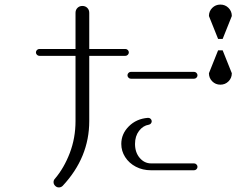

<svg xmlns="http://www.w3.org/2000/svg" viewBox="-20 -800 1040 839"><path d="M214 -4Q214 -13 220 -19Q260 -66 285 -131.5Q310 -197 310 -271V-556H152Q146 -556 141.5 -560.5Q137 -565 137 -571Q137 -577 141.5 -581.5Q146 -586 152 -586H310V-744Q310 -757 318.5 -765.5Q327 -774 340 -774Q353 -774 361.5 -765.5Q370 -757 370 -744V-586H528Q534 -586 538.5 -581.5Q543 -577 543 -571Q543 -565 538.5 -560.5Q534 -556 528 -556H370V-271Q370 -112 254 12Q247 19 237 19Q228 19 221 12Q214 5 214 -4ZM510 -171Q510 -215 543 -248Q576 -281 626 -285H628Q634 -285 638.5 -280.5Q643 -276 643 -270Q643 -265 639.5 -260.5Q636 -256 630 -255Q605 -251 587.5 -228Q570 -205 570 -171Q570 -134 590.5 -110Q611 -86 640 -86H828Q834 -86 838.5 -81.5Q843 -77 843 -71Q843 -65 838.5 -60.5Q834 -56 828 -56H640Q603 -56 573.5 -71.5Q544 -87 527 -113.5Q510 -140 510 -171ZM537 -471Q537 -477 541.5 -481.5Q546 -486 552 -486H828Q834 -486 838.5 -481.5Q843 -477 843 -471Q843 -465 838.5 -460.5Q834 -456 828 -456H552Q546 -456 541.5 -460.5Q537 -465 537 -471ZM943 -780Q964 -780 978.5 -765.5Q993 -751 993 -730L953 -630H933L893 -730Q893 -751 907.5 -765.5Q922 -780 943 -780ZM893 -480 933 -580H953L993 -480Q993 -459 978.5 -444.5Q964 -430 943 -430Q922 -430 907.5 -444.5Q893 -459 893 -480Z"/></svg>

Font: GL-CurulMinamoto Light
Style: Regular
Weight: 300
Designer: Eunice (kana); Ryoko NISHIZUKA 西塚涼子 (ideographs); Frank Grießhammer (Latin, Greek & Cyrillic); Wenlong ZHANG
Foundry: Gutenberg Labo; Adobe
Version: Version 1.002